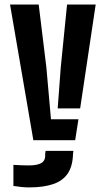

<svg xmlns="http://www.w3.org/2000/svg" viewBox="-20 -620 463 849"><path d="M127.5 0 24.4 -600H151.1L185 -322.5L205.4 -92.7H326.9L312.4 0ZM108.4 208.7Q92.6 208.7 74.2 206.8Q55.7 204.9 39.3 202.2V109Q52.3 109.8 73 110.7Q93.8 111.5 108.1 111.5Q145.5 111.5 163.8 100.2Q182.1 88.9 179.6 61.4L181.6 47.2H304.6L302.8 61.4Q301.5 114.3 279.8 146.8Q258.1 179.3 215.3 194Q172.5 208.7 108.4 208.7ZM235.1 -140.6 248.7 -322.5 276.5 -600H403.1L334.4 -140.6Z"/></svg>

Font: Big Shoulders Stencil Thin
Style: Regular
Weight: 100
Designer: Patric King
Foundry: XO Type Co
Version: Version 2.001